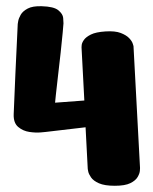

<svg xmlns="http://www.w3.org/2000/svg" viewBox="-20 -597 493 617"><path d="M37 -520Q37 -520 38.5 -529Q40 -538 46.5 -549.5Q53 -561 69 -569.5Q85 -578 114 -577Q153 -576 167.5 -564Q182 -552 183 -539.5Q184 -527 184 -522Q184 -519 181.5 -492.5Q179 -466 175 -428.5Q171 -391 166.5 -354Q162 -317 159.5 -292Q157 -267 157 -267L251 -274L242 -445Q242 -445 242.5 -452Q243 -459 249.5 -468.5Q256 -478 272 -486Q288 -494 319 -496Q350 -498 368 -491Q386 -484 395 -474.5Q404 -465 406.5 -457Q409 -449 409 -449L430 -57Q430 -57 429.5 -48.5Q429 -40 422.5 -28.5Q416 -17 399 -8.5Q382 0 349 0Q316 0 298 -8Q280 -16 272.5 -27Q265 -38 263.5 -46Q262 -54 262 -54L255 -188L127 -173Q127 -173 111 -171.5Q95 -170 74.5 -173Q54 -176 38.5 -189Q23 -202 24 -230Q26 -286 29.5 -360.5Q33 -435 37 -520Z"/></svg>

Font: Nerko One
Style: Regular
Weight: 400
Designer: Nermin Kahrimanovic
Foundry: Nermin Kahrimanovic
Version: Version 1.101